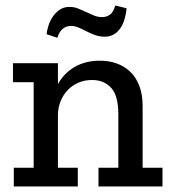

<svg xmlns="http://www.w3.org/2000/svg" viewBox="-20 -676 619 696"><path d="M337 0V-68H409V-261Q409 -329 383 -357.5Q357 -386 314 -386Q286 -386 263.5 -376Q241 -366 225 -349Q209 -332 200 -310Q191 -288 190 -263V-68H262V0H30V-68H102V-378H27V-447H190V-371Q212 -411 251 -433.5Q290 -456 342 -456Q375 -456 403 -446Q431 -436 452 -416Q473 -396 485 -365Q497 -334 497 -291V-68H569V0ZM439 -646Q437 -625 431.5 -606.5Q426 -588 416.5 -574Q407 -560 393 -551.5Q379 -543 360 -543Q341 -543 324.5 -549Q308 -555 293.5 -562.5Q279 -570 265 -576Q251 -582 237 -582Q221 -582 208 -572Q195 -562 188 -539L149 -552Q150 -565 155.5 -582.5Q161 -600 171 -615Q181 -630 196 -640.5Q211 -651 232 -651Q249 -651 263.5 -645Q278 -639 292 -632.5Q306 -626 320 -620Q334 -614 351 -614Q365 -614 377.5 -622Q390 -630 398 -656Z"/></svg>

Font: Zilla Slab Medium
Style: Regular
Weight: 500
Designer: Typotheque.com
Foundry: Typotheque type foundry
Version: Version 1.1; 2017